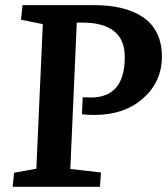

<svg xmlns="http://www.w3.org/2000/svg" viewBox="-20 -720 649 740"><path d="M298.8 -345.2Q312 -344.2 330.1 -344.2Q460.9 -344.2 460.9 -500Q460.9 -632.8 297.9 -632.8H275.9L251 -68.8L369.1 -55.2L365.2 0H28.8L34.2 -54.2L120.1 -69.8L145 -627L61 -644L66.9 -700.2H342.8Q400.9 -700.2 447.3 -689.2Q493.7 -678.2 529.3 -655Q564.9 -631.8 584.5 -593Q604 -554.2 604 -502Q604 -405.3 531.7 -341.1Q459.5 -276.9 342.8 -276.9Q315.4 -276.9 295.9 -279.8Z"/></svg>

Font: Literata Book
Style: Bold Italic
Weight: 700
Italic angle: -3°
Designer: Latin by Veronika Burian and Jose Scaglione. Greek by Irene Vlachou. Cyrillic by Vera Evstafieva
Foundry: TypeTogether
Version: Version 1.003;PS 001.003;hotconv 1.0.88;makeotf.lib2.5.64775